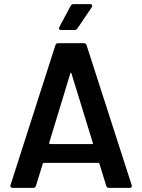

<svg xmlns="http://www.w3.org/2000/svg" viewBox="-20 -909 688 929"><path d="M507 0Q497 0 494 -10L461 -117Q459 -121 456 -121H192Q189 -121 187 -117L154 -10Q151 0 141 0H41Q35 0 32.5 -3Q30 -6 30 -9Q30 -11 31 -14L248 -690Q251 -700 261 -700H386Q396 -700 399 -690L617 -14Q618 -12 618 -9Q618 0 607 0ZM218 -218Q218 -217 218 -216Q218 -212 222 -212H425Q430 -212 430 -215Q430 -217 429 -218L326 -553Q325 -557 323 -557Q321 -557 320 -553ZM275 -764Q268 -764 266.5 -767Q265 -770 265 -772Q265 -774 267 -778L322 -881Q326 -889 337 -889H416Q423 -889 424.5 -886Q426 -883 426 -881Q426 -878 424 -874L355 -772Q350 -764 341 -764Z"/></svg>

Font: LinhAnh SemBd
Style: Regular
Weight: 600
Monospace: yes
Designer: Jeremy Tribby
Foundry: Tribby Type
Version: Version 1.408